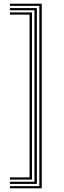

<svg xmlns="http://www.w3.org/2000/svg" viewBox="-20 -820 348 1040"><path d="M206.2 200V-800H33.8V-788.2H193V188.2H33.8V200ZM179.8 176.2V-776.2H33.8V-764.5H166.5V164.5H33.8V176.2ZM153.2 152.8V-752.8H33.8V-740.8H140V140.8H33.8V152.8Z"/></svg>

Font: Big Shoulders Inline Display
Style: Regular
Weight: 400
Designer: Patric King
Foundry: XO Type Co
Version: Version 1.000